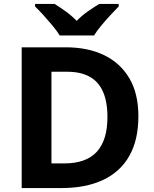

<svg xmlns="http://www.w3.org/2000/svg" viewBox="-20 -954 780 974"><path d="M682 -364Q682 -244 636 -163Q590 -82 502.5 -41Q415 0 292 0H90V-714H314Q426 -714 508.5 -674Q591 -634 636.5 -556.5Q682 -479 682 -364ZM525 -360Q525 -439 502 -490Q479 -541 433.5 -565.5Q388 -590 322 -590H241V-125H306Q417 -125 471 -184Q525 -243 525 -360ZM283 -774Q269 -797 246.5 -824Q224 -851 200.5 -877Q177 -903 158 -921V-934H257Q283 -918 313 -896.5Q343 -875 369 -848Q395 -875 426 -896.5Q457 -918 483 -934H582V-921Q564 -903 540 -877Q516 -851 493.5 -824Q471 -797 457 -774Z"/></svg>

Font: Noto Sans Devanagari
Style: Bold
Weight: 700
Version: Version 2.003